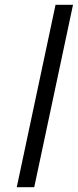

<svg xmlns="http://www.w3.org/2000/svg" viewBox="-20 -782 327 802"><path d="M50 0H123L285 -762H212Z"/></svg>

Font: Noto Sans Condensed
Style: Italic
Weight: 400
Width: 3
Italic angle: -12°
Designer: Monotype Design Team
Foundry: Monotype Imaging Inc.
Version: Version 2.013